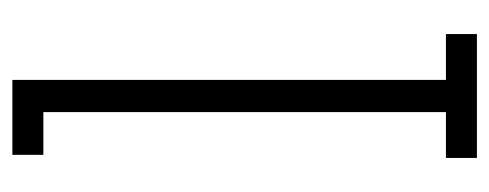

<svg xmlns="http://www.w3.org/2000/svg" viewBox="-260 -530 790 310"><g transform="rotate(-90 135.0 -375.0)"><path d="M235 0V-50H161V-750H40V-700H109V-50H35V0Z"/></g></svg>

Font: Josefin Slab Thin Medium
Style: Regular
Weight: 500
Version: Version 2.000